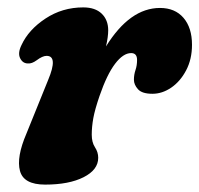

<svg xmlns="http://www.w3.org/2000/svg" viewBox="-20 -488 539 519"><path d="M55.5 -316.5Q41.5 -316.5 34.5 -330.5Q27.5 -344.5 38 -366Q57 -407.5 102.8 -437.8Q148.5 -468 205 -468Q237.5 -468 255 -451Q272.5 -434 272.5 -406Q272.5 -388.5 266.5 -362.5Q331 -466.5 412.5 -466.5Q453 -466.5 476 -439.8Q499 -413 499 -367Q499 -328 483.2 -298Q467.5 -268 443 -251.2Q418.5 -234.5 392 -234.5Q364 -234.5 353 -246.8Q342 -259 342 -272.5Q342 -286 346.2 -298.5Q350.5 -311 350.5 -326Q350.5 -344.5 334.5 -344.5Q313 -344.5 291 -315.5Q269 -286.5 249 -228.5Q236.5 -192 232.2 -168.5Q228 -145 228 -124Q228 -103 236.8 -89.8Q245.5 -76.5 245.5 -61.5Q245.5 -29 206 -9Q166.5 11 102 11Q44 11 34 -26Q24 -63 51.5 -127L110 -271.5Q137.5 -337 106 -337Q95 -337 79 -325Q66 -315.5 55.5 -316.5Z"/></svg>

Font: Fraunces 72pt SuperSoft
Style: Bold Italic
Weight: 700
Italic angle: -16°
Version: Version 1.000;[0bf87f6ff]